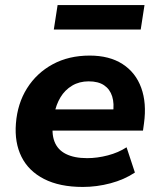

<svg xmlns="http://www.w3.org/2000/svg" viewBox="-20 -729 632 760"><path d="M308 11Q216 11 154.5 -20.5Q93 -52 65 -108.5Q37 -165 43 -240Q49 -319 87 -379.5Q125 -440 188.5 -474.5Q252 -509 335 -509Q413 -509 465 -475.5Q517 -442 539 -381.5Q561 -321 550 -241L546 -212H165L178 -296H442L427 -280Q433 -319 424 -347.5Q415 -376 392 -391.5Q369 -407 331 -407Q294 -407 265.5 -390Q237 -373 219.5 -344Q202 -315 195 -278L191 -249Q183 -202 195.5 -169Q208 -136 241 -119.5Q274 -103 325 -103Q365 -103 407 -114Q449 -125 481 -146L514 -46Q472 -18 417.5 -3.5Q363 11 308 11ZM193 -612 208 -709H552L537 -612Z"/></svg>

Font: Nunito Sans 9pt ExtraBold
Style: Italic
Weight: 800
Italic angle: -9°
Version: Version 3.101;gftools[0.9.27]